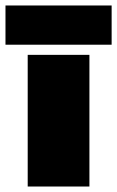

<svg xmlns="http://www.w3.org/2000/svg" viewBox="-66 -680 427 700"><path d="M-46 -660H341V-517H-46ZM35 -480H260V0H35Z"/></svg>

Font: Prompt Black
Style: Regular
Weight: 900
Designer: Katatrad Team
Foundry: CadsonDemak
Version: Version 1.001